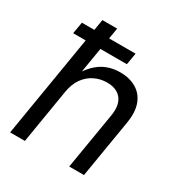

<svg xmlns="http://www.w3.org/2000/svg" viewBox="-171 -851 918 974"><g transform="rotate(30 288.5 -364.0)"><path d="M166.5 -318.8 113.8 0H27.3L147.9 -727.5H234.4L180.7 -405.8H162.1Q187.5 -455.6 217.8 -485.8Q248 -516.1 283.4 -529.8Q318.8 -543.5 359.4 -543.5Q413.6 -543.5 453.1 -520.8Q492.7 -498 510.3 -452.6Q527.8 -407.2 516.1 -337.9L460 0H373.5L428.7 -331.1Q439.5 -396 412.1 -430.7Q384.8 -465.3 327.6 -465.3Q289.6 -465.3 255.6 -449Q221.7 -432.6 198.2 -400.1Q174.8 -367.7 166.5 -318.8ZM52.7 -595.7 64.5 -664.1H378.9L367.2 -595.7Z"/></g></svg>

Font: Inter 20pt
Style: Italic
Weight: 400
Italic angle: -9.3988°
Version: Version 4.001;git-66647c0bb